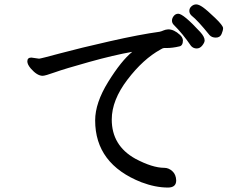

<svg xmlns="http://www.w3.org/2000/svg" viewBox="-20 -825 1040 864"><path d="M735.8 19Q679.2 19 616.2 -4.9Q408.2 -86.9 408.2 -283.2Q408.2 -361.8 467 -456.8Q525.9 -551.8 575.2 -591.8Q492.2 -577.1 381.1 -546.1Q270 -515.1 226.6 -499.5Q183.1 -483.9 171.9 -483.9Q147 -483.9 118.2 -517.1Q103 -535.2 103 -548.8Q103 -565.9 121.1 -565.9L155.8 -561Q162.1 -561 251 -585Q339.8 -608.9 474.4 -639.4Q608.9 -669.9 698.2 -682.1Q707 -684.1 715.6 -688Q724.1 -691.9 736.8 -692.9Q763.2 -692.9 790 -668Q801.8 -657.2 803.2 -644Q803.2 -619.1 787.1 -616.2Q756.8 -608.9 729 -608.9H717.8Q712.9 -608.9 702.1 -602.1Q624 -559.1 553.5 -466.6Q482.9 -374 482.9 -287.1Q482.9 -169.9 588.9 -110.8Q666 -69.8 719.2 -69.8Q738.8 -69.8 755.4 -54.9Q772 -40 772.9 -13.2Q772.9 19 735.8 19ZM839.8 -618.2Q801.8 -673.8 762.2 -712.9Q753.9 -721.2 753.9 -732.2Q753.9 -743.2 762 -753.2Q770 -763.2 782.2 -763.2Q805.2 -763.2 880.9 -681.2Q900.9 -659.2 900.9 -643.1Q900.9 -633.8 890.4 -620.4Q879.9 -606.9 865 -606.9Q850.1 -606.9 839.8 -618.2ZM951.2 -655.8Q933.1 -655.8 922.9 -667Q870.1 -732.9 841.8 -754.9Q832 -764.2 832 -776.1Q832 -788.1 841.6 -796.6Q851.1 -805.2 863 -805.2Q875 -805.2 893.6 -792Q912.1 -778.8 948 -744.4Q983.9 -710 983.9 -698.2Q983.9 -688 977.1 -671.9Q970.2 -655.8 951.2 -655.8Z"/></svg>

Font: LXGW WenKai Mono GB Screen
Style: Regular
Weight: 400
Monospace: yes
Designer: LXGW / Fontworks Inc.
Foundry: LXGW / Fontworks Inc.
Version: Version 1.510;January 18,2025